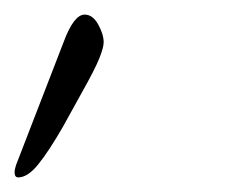

<svg xmlns="http://www.w3.org/2000/svg" viewBox="-293 -745 313 263"><path d="M-268 -502Q-273 -502 -273 -509Q-273 -511 -272.5 -513.5Q-272 -516 -271 -519L-206 -687Q-192 -725 -177 -725Q-166 -725 -158.5 -711.5Q-151 -698 -151 -687Q-151 -680 -157 -665Q-163 -650 -181 -618L-207 -571Q-226 -538 -240.5 -520Q-255 -502 -268 -502Z"/></svg>

Font: Junicode
Style: Italic
Weight: 400
Italic angle: -11°
Designer: Peter S. Baker
Version: Version 2.100; ttfautohint (v1.8.4)